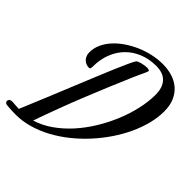

<svg xmlns="http://www.w3.org/2000/svg" viewBox="-286 -929 1193 1193"><g transform="rotate(45 310.0 -332.5)"><path d="M678.2 -564.9Q678.2 -511.2 663.6 -453.9Q648.9 -396.5 622.3 -339.6Q595.7 -282.7 558.3 -227.8Q521 -172.9 475.8 -123.8Q430.7 -74.7 378.7 -33.2Q326.7 8.3 271 38.3Q215.3 68.4 156.7 85.2Q98.1 102.1 40 102.1Q26.4 102.1 12.9 101.6Q-0.5 101.1 -12 100.3Q-23.4 99.6 -32.2 98.9Q-41 98.1 -44.9 97.2Q-52.7 95.7 -56.6 89.4Q-60.5 83 -59.1 76.2Q-56.2 64.9 -47.6 62Q-39.1 59.1 -29.8 59.1Q-22.5 60.1 -7.6 61Q7.3 62 27.8 63Q64.9 -24.9 99.6 -109.4Q134.3 -193.8 165.5 -270.3Q196.8 -346.7 223.9 -412.6Q251 -478.5 272.7 -529.8Q294.4 -581.1 310.1 -615Q325.7 -648.9 334 -661.1Q336.9 -665 346.2 -668.9Q355.5 -672.9 366.9 -675.8Q378.4 -678.7 390.4 -680.4Q402.3 -682.1 411.1 -682.1Q412.1 -682.1 415.5 -681.9Q418.9 -681.6 422.6 -680.7Q426.3 -679.7 429.2 -678.2Q432.1 -676.8 432.1 -673.8Q432.1 -669.9 428.5 -661.4Q424.8 -652.8 419.2 -640.6Q413.6 -628.4 406.5 -613Q399.4 -597.7 392.1 -581.1Q358.9 -504.4 326.9 -427.7Q294.9 -351.1 263.4 -272.7Q231.9 -194.3 201.7 -113.8Q171.4 -33.2 142.1 50.8Q201.7 33.2 256.3 -5.1Q311 -43.5 358.4 -95.9Q405.8 -148.4 444.1 -211.4Q482.4 -274.4 509.8 -340.8Q537.1 -407.2 552 -473.9Q566.9 -540.5 566.9 -600.1Q566.9 -662.1 536.1 -696Q505.4 -730 442.9 -730Q381.3 -730 330.6 -709.2Q279.8 -688.5 243.4 -651.4Q207 -614.3 187 -562.5Q167 -510.7 167 -449.2Q167 -439.5 165 -432.6Q163.1 -425.8 154.8 -425.8Q141.1 -425.8 129.2 -430.7Q117.2 -435.5 108.2 -444.8Q99.1 -454.1 94 -467Q88.9 -480 88.9 -496.1Q88.9 -532.7 104.5 -567.1Q120.1 -601.6 147.5 -631.6Q174.8 -661.6 211.4 -686.5Q248 -711.4 289.8 -729.5Q331.5 -747.6 376.2 -757.3Q420.9 -767.1 464.8 -767.1Q507.8 -767.1 546.6 -755.4Q585.4 -743.7 614.7 -719Q644 -694.3 661.1 -656Q678.2 -617.7 678.2 -564.9Z"/></g></svg>

Font: Mervale Script
Style: Regular
Weight: 400
Designer: Astigmatic (AOETI)
Foundry: Astigmatic (AOETI)
Version: Version 1.000